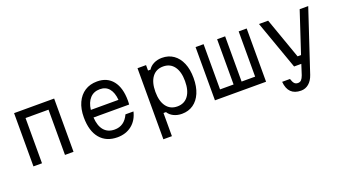

<svg xmlns="http://www.w3.org/2000/svg" viewBox="-62 -1212 3623 2026"><g transform="rotate(-20 1750.0 -199.0)"><path d="M125 0V-598H575V0H479V-508H221V0Z M1315 -184Q1293 -90 1226.5 -37.5Q1160 15 1065 15Q940 15 870.5 -68Q801 -151 801 -304Q801 -399 833 -468.5Q865 -538 923 -575.5Q981 -613 1061 -613Q1174 -613 1236.5 -534.5Q1299 -456 1299 -312Q1299 -301 1298.5 -289.5Q1298 -278 1297 -268H897Q903 -172 946 -122Q989 -72 1065 -72Q1174 -72 1225 -184ZM1061 -526Q992 -526 950 -480.5Q908 -435 898 -353H1208Q1201 -437 1163.5 -481.5Q1126 -526 1061 -526Z M1511 200V-598H1607V-537H1635Q1656 -572 1697 -592.5Q1738 -613 1789 -613Q1863 -613 1917.5 -575Q1972 -537 2002 -466.5Q2032 -396 2032 -299Q2032 -202 2002 -131.5Q1972 -61 1917.5 -23Q1863 15 1789 15Q1738 15 1697 -5Q1656 -25 1635 -60H1607V200ZM1770 -75Q1849 -75 1892.5 -134Q1936 -193 1936 -299Q1936 -405 1892.5 -464Q1849 -523 1770 -523Q1691 -523 1647 -464Q1603 -405 1603 -299Q1603 -193 1647 -134Q1691 -75 1770 -75Z M2163 0V-598H2253V-90H2405V-598H2495V-90H2647V-598H2737V0Z M2875 -598H2978L3141 -138H3180L3332 -598H3428L3199 92Q3179 151 3141 183Q3103 215 3054 215Q2909 215 2896 59H2984Q2995 95 3009.5 111.5Q3024 128 3050 128Q3073 128 3087.5 113Q3102 98 3114 65L3151 -50H3070Z"/></g></svg>

Font: Martian Mono Light
Style: Regular
Weight: 300
Monospace: yes
Designer: Roman Shamin
Foundry: Evil Martians
Version: Version 1.000; ttfautohint (v1.8.4.7-5d5b)